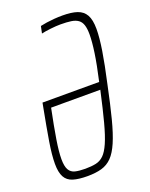

<svg xmlns="http://www.w3.org/2000/svg" viewBox="-134 -767 660 847"><g transform="rotate(-20 196.0 -344.0)"><path d="M128 8Q87 8 61 0Q35 -8 23 -30Q11 -52 11 -92Q11 -133 21 -194Q31 -255 48 -344L52 -365H318Q335 -440 342.5 -491.5Q350 -543 350 -577Q350 -604 344.5 -621Q339 -638 326.5 -647Q314 -656 294 -659Q274 -662 244 -662Q224 -662 197.5 -659Q171 -656 154 -652L161 -685Q174 -688 191 -690.5Q208 -693 227 -694.5Q246 -696 266 -696Q308 -696 334.5 -687Q361 -678 374 -655Q387 -632 387 -589Q387 -549 377.5 -489Q368 -429 349 -344Q330 -253 314 -191Q298 -129 281 -89.5Q264 -50 243.5 -29Q223 -8 195 0Q167 8 128 8ZM130 -26Q159 -26 180 -30.5Q201 -35 217 -50.5Q233 -66 247.5 -99Q262 -132 277 -188.5Q292 -245 311 -331H80Q63 -248 54 -192Q45 -136 45 -102Q45 -68 54.5 -51.5Q64 -35 83 -30.5Q102 -26 130 -26Z"/></g></svg>

Font: Saira ExtraCondensed Thin
Style: Italic
Weight: 250
Width: 2
Italic angle: -12°
Designer: Hector Gatti with collaboration of the Omnibus-Type team
Foundry: Omnibus-Type
Version: Version 1.101